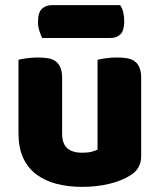

<svg xmlns="http://www.w3.org/2000/svg" viewBox="-20 -712 622 748"><path d="M52 -479Q62 -482 83.5 -485Q105 -488 128 -488Q150 -488 167.5 -485Q185 -482 197 -473Q209 -464 215.5 -448.5Q222 -433 222 -408V-193Q222 -152 242 -134.5Q262 -117 300 -117Q323 -117 337.5 -121Q352 -125 360 -129V-479Q370 -482 391.5 -485Q413 -488 436 -488Q458 -488 475.5 -485Q493 -482 505 -473Q517 -464 523.5 -448.5Q530 -433 530 -408V-104Q530 -54 488 -29Q453 -7 404.5 4.5Q356 16 299 16Q245 16 199.5 4Q154 -8 121 -33Q88 -58 70 -97.5Q52 -137 52 -193ZM144 -564Q139 -575 133.5 -591.5Q128 -608 128 -626Q128 -663 143 -677.5Q158 -692 183 -692H448Q456 -681 460 -664.5Q464 -648 464 -630Q464 -593 449.5 -578.5Q435 -564 410 -564Z"/></svg>

Font: Baloo Tammudu
Style: Regular
Weight: 400
Designer: Omkar Shende and Ek Type
Foundry: Ek Type
Version: Version 1.443;PS 1.000;hotconv 16.6.51;makeotf.lib2.5.65220;